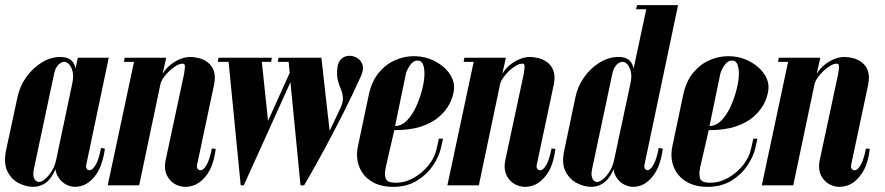

<svg xmlns="http://www.w3.org/2000/svg" viewBox="-30 -719 3435 745"><path d="M305 -81Q302 -70 307.5 -63Q313 -56 323 -60Q333 -64 343.5 -83.5Q354 -103 362 -145L377 -142Q368 -78 344 -43.5Q320 -9 290 1Q260 11 234 0.5Q208 -10 193.5 -36Q179 -62 188 -99L272 -495H392ZM251 -398Q256 -424 251.5 -442Q247 -460 238 -469.5Q229 -479 219 -479Q212 -479 204 -474Q196 -469 189.5 -458.5Q183 -448 180 -433L101 -61Q98 -46 100 -35.5Q102 -25 108 -19Q114 -13 122 -13Q131 -13 144 -23.5Q157 -34 169.5 -53Q182 -72 188 -99ZM197 -102Q188 -63 173.5 -39Q159 -15 139.5 -4.5Q120 6 98 6Q72 6 43.5 -8Q15 -22 -1 -53.5Q-17 -85 -6 -138L38 -343Q47 -385 72 -420Q97 -455 132 -476.5Q167 -498 204 -498Q232 -498 246.5 -485Q261 -472 263.5 -448.5Q266 -425 260 -392Z M388 0 490 -479H451L454 -495H615L601 -433Q616 -456 634.5 -470Q653 -484 672 -491Q691 -498 709 -498Q723 -498 741.5 -493.5Q760 -489 776 -477Q792 -465 799.5 -444.5Q807 -424 801 -392L735 -81Q732 -69 738 -62.5Q744 -56 753.5 -59.5Q763 -63 773.5 -82.5Q784 -102 792 -143L807 -141Q799 -78 774.5 -43.5Q750 -9 719.5 1Q689 11 661.5 1Q634 -9 619.5 -35Q605 -61 613 -99L684 -431Q688 -454 687.5 -463Q687 -472 679 -472Q667 -472 653 -463.5Q639 -455 626 -442.5Q613 -430 603.5 -416Q594 -402 592 -390L510 0Z M815 -479 818 -495H1025L1022 -479H986L1010 -250L1094 -436L1090 -479H1048L1051 -495H1217L1249 -211Q1256 -226 1263.5 -241.5Q1271 -257 1278 -272Q1285 -287 1292 -302Q1302 -325 1300.5 -341.5Q1299 -358 1292.5 -373Q1286 -388 1281 -407Q1276 -426 1279 -454Q1281 -478 1294 -490Q1307 -502 1324 -502.5Q1341 -503 1356 -494Q1371 -485 1376.5 -468Q1382 -451 1372 -427Q1338 -351 1301 -278Q1264 -205 1231.5 -145Q1199 -85 1177 -46.5Q1155 -8 1150 0H1136L1097 -400L916 0H904L857 -479Z M1359 -152 1401 -351Q1412 -403 1439 -436Q1466 -469 1502 -485Q1538 -501 1575 -501Q1620 -501 1657.5 -481.5Q1695 -462 1715.5 -431.5Q1736 -401 1731 -368Q1728 -343 1714.5 -316.5Q1701 -290 1674.5 -266.5Q1648 -243 1605.5 -228.5Q1563 -214 1500 -214L1467 -71Q1461 -43 1466.5 -26.5Q1472 -10 1506 -10Q1542 -10 1575.5 -29Q1609 -48 1633 -78Q1657 -108 1664 -141L1673 -181H1689L1681 -145Q1674 -113 1650.5 -77.5Q1627 -42 1588 -18Q1549 6 1496 6Q1445 6 1411 -15.5Q1377 -37 1363.5 -73Q1350 -109 1359 -152ZM1503 -230Q1528 -230 1549 -251.5Q1570 -273 1585 -306Q1600 -339 1608.5 -373.5Q1617 -408 1617 -433Q1617 -456 1611 -470Q1605 -484 1591 -484Q1573 -484 1560.5 -465Q1548 -446 1545 -433Z M1706 0 1808 -479H1769L1772 -495H1933L1919 -433Q1934 -456 1952.5 -470Q1971 -484 1990 -491Q2009 -498 2027 -498Q2041 -498 2059.5 -493.5Q2078 -489 2094 -477Q2110 -465 2117.5 -444.5Q2125 -424 2119 -392L2053 -81Q2050 -69 2056 -62.5Q2062 -56 2071.5 -59.5Q2081 -63 2091.5 -82.5Q2102 -102 2110 -143L2125 -141Q2117 -78 2092.5 -43.5Q2068 -9 2037.5 1Q2007 11 1979.5 1Q1952 -9 1937.5 -35Q1923 -61 1931 -99L2002 -431Q2006 -454 2005.5 -463Q2005 -472 1997 -472Q1985 -472 1971 -463.5Q1957 -455 1944 -442.5Q1931 -430 1921.5 -416Q1912 -402 1910 -390L1828 0Z M2471 -81 2601 -699H2481L2353 -99Q2345 -62 2359 -36Q2373 -10 2399.5 0.5Q2426 11 2455.5 1Q2485 -9 2509 -43.5Q2533 -78 2542 -142L2526 -145Q2518 -103 2507.5 -83.5Q2497 -64 2488 -60Q2479 -56 2473.5 -63Q2468 -70 2471 -81ZM2487 -683 2491 -699H2442L2438 -683ZM2417 -398 2353 -99Q2347 -72 2335 -53Q2323 -34 2309.5 -23.5Q2296 -13 2287 -13Q2279 -13 2273.5 -19Q2268 -25 2266 -35.5Q2264 -46 2267 -61L2346 -433Q2349 -448 2355.5 -458.5Q2362 -469 2370 -474Q2378 -479 2386 -479Q2395 -479 2404 -469.5Q2413 -460 2417.5 -442Q2422 -424 2417 -398ZM2363 -102 2425 -392Q2432 -425 2429 -448.5Q2426 -472 2412 -485Q2398 -498 2370 -498Q2332 -498 2297 -476.5Q2262 -455 2237 -420Q2212 -385 2203 -343L2160 -138Q2148 -85 2164.5 -53.5Q2181 -22 2209.5 -8Q2238 6 2264 6Q2286 6 2305 -4.5Q2324 -15 2339 -39Q2354 -63 2363 -102Z M2579 -152 2621 -351Q2632 -403 2659 -436Q2686 -469 2722 -485Q2758 -501 2795 -501Q2840 -501 2877.5 -481.5Q2915 -462 2935.5 -431.5Q2956 -401 2951 -368Q2948 -343 2934.5 -316.5Q2921 -290 2894.5 -266.5Q2868 -243 2825.5 -228.5Q2783 -214 2720 -214L2687 -71Q2681 -43 2686.5 -26.5Q2692 -10 2726 -10Q2762 -10 2795.5 -29Q2829 -48 2853 -78Q2877 -108 2884 -141L2893 -181H2909L2901 -145Q2894 -113 2870.5 -77.5Q2847 -42 2808 -18Q2769 6 2716 6Q2665 6 2631 -15.5Q2597 -37 2583.5 -73Q2570 -109 2579 -152ZM2723 -230Q2748 -230 2769 -251.5Q2790 -273 2805 -306Q2820 -339 2828.5 -373.5Q2837 -408 2837 -433Q2837 -456 2831 -470Q2825 -484 2811 -484Q2793 -484 2780.5 -465Q2768 -446 2765 -433Z M2926 0 3028 -479H2989L2992 -495H3153L3139 -433Q3154 -456 3172.5 -470Q3191 -484 3210 -491Q3229 -498 3247 -498Q3261 -498 3279.5 -493.5Q3298 -489 3314 -477Q3330 -465 3337.5 -444.5Q3345 -424 3339 -392L3273 -81Q3270 -69 3276 -62.5Q3282 -56 3291.5 -59.5Q3301 -63 3311.5 -82.5Q3322 -102 3330 -143L3345 -141Q3337 -78 3312.5 -43.5Q3288 -9 3257.5 1Q3227 11 3199.5 1Q3172 -9 3157.5 -35Q3143 -61 3151 -99L3222 -431Q3226 -454 3225.5 -463Q3225 -472 3217 -472Q3205 -472 3191 -463.5Q3177 -455 3164 -442.5Q3151 -430 3141.5 -416Q3132 -402 3130 -390L3048 0Z"/></svg>

Font: Emberly Black
Style: Italic
Weight: 900
Italic angle: -12°
Designer: Rajesh Rajput
Foundry: Rajesh Rajput
Version: Version 1.000